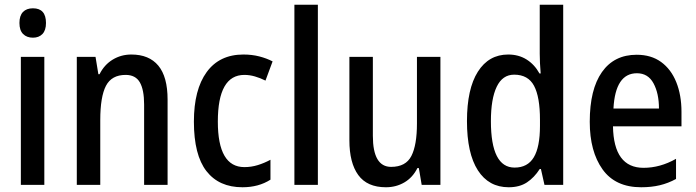

<svg xmlns="http://www.w3.org/2000/svg" viewBox="-20 -780 2936 810"><path d="M119 -745Q174 -745 174 -683Q174 -652 159 -636.5Q144 -621 119 -621Q93 -621 77.5 -636.5Q62 -652 62 -683Q62 -714 77 -729.5Q92 -745 119 -745ZM167 -540V0H68V-540Z M534 -550Q609 -550 648 -503Q687 -456 687 -360V0H588V-339Q588 -401 570 -432.5Q552 -464 510 -464Q451 -464 427 -418Q403 -372 403 -273V0H304V-540H383L395 -467H400Q420 -507 455.5 -528.5Q491 -550 534 -550Z M1003 10Q904 10 851 -58Q798 -126 798 -267Q798 -402 852 -476Q906 -550 1007 -550Q1043 -550 1074 -542Q1105 -534 1130 -521L1100 -440Q1078 -451 1055.5 -457.5Q1033 -464 1011 -464Q899 -464 899 -267Q899 -75 1011 -75Q1040 -75 1067.5 -83.5Q1095 -92 1121 -106V-22Q1071 10 1003 10Z M1321 0H1222V-760H1321Z M1838 -540V0H1759L1747 -71H1741Q1721 -31 1686 -10.5Q1651 10 1608 10Q1529 10 1491.5 -41.5Q1454 -93 1454 -188V-540H1553V-207Q1553 -76 1630 -76Q1692 -76 1715.5 -122Q1739 -168 1739 -259V-540Z M2126 10Q2042 10 1996 -61.5Q1950 -133 1950 -269Q1950 -405 1996 -477.5Q2042 -550 2124 -550Q2168 -550 2201.5 -529Q2235 -508 2256 -470H2261Q2259 -492 2258 -514Q2257 -536 2257 -553V-760H2356V0H2277L2262 -67H2257Q2234 -31 2203 -10.5Q2172 10 2126 10ZM2151 -73Q2206 -73 2232 -116.5Q2258 -160 2258 -249V-275Q2258 -371 2233 -418Q2208 -465 2149 -465Q2100 -465 2075.5 -414Q2051 -363 2051 -269Q2051 -73 2151 -73Z M2666 -549Q2727 -549 2769 -518.5Q2811 -488 2833 -433.5Q2855 -379 2855 -308V-247H2566Q2569 -72 2695 -72Q2765 -72 2832 -110V-25Q2799 -7 2763.5 1.5Q2728 10 2685 10Q2576 10 2522 -65.5Q2468 -141 2468 -266Q2468 -403 2519.5 -476Q2571 -549 2666 -549ZM2667 -471Q2576 -471 2568 -322H2760Q2760 -386 2737 -428.5Q2714 -471 2667 -471Z"/></svg>

Font: Noto Sans Hebrew Condensed Medium
Style: Regular
Weight: 500
Width: 3
Designer: Monotype Design Team
Foundry: Monotype Imaging Inc.
Version: Version 2.004; ttfautohint (v1.8.4.7-5d5b)